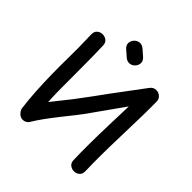

<svg xmlns="http://www.w3.org/2000/svg" viewBox="-219 -1012 1182 1182"><g transform="rotate(45 372.5 -420.5)"><path d="M131 -5Q149 6 169 0.5Q189 -5 199 -23Q232 -79 308 -175Q384 -270 399 -291L560 -518Q559 -480 555 -358Q549 -163 553 -44Q554 -19 570 -7.5Q586 4 605.5 3.5Q625 3 639.5 -10Q654 -23 653 -48Q649 -163 655 -355Q662 -575 660 -660Q660 -681 645 -695Q630 -709 609 -709Q584 -709 569 -688L568 -687L418 -486L365 -413Q326 -360 319 -351Q298 -322 254 -267L190 -186Q185 -252 186 -425Q186 -597 183 -671Q182 -696 166 -707.5Q150 -719 130.5 -718.5Q111 -718 96.5 -705Q82 -692 83 -667Q87 -548 85 -458Q84 -397 85 -324Q86 -251 90.5 -178Q95 -105 103 -45Q105 -31 115 -20Q121 -11 131 -5ZM340 -720Q359 -705 378.5 -708Q398 -711 411 -726Q424 -741 424.5 -760Q425 -779 406 -796L366 -831Q347 -846 327.5 -843Q308 -840 295 -825Q282 -810 281.5 -791Q281 -772 300 -755L340 -720Z"/></g></svg>

Font: Balsamiq Sans
Style: Regular
Weight: 400
Designer: Michael Angeles
Foundry: Balsamiq SRL
Version: Version 1.020; ttfautohint (v1.8.4.7-5d5b);gftools[0.9.26]